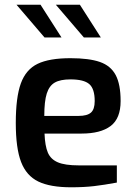

<svg xmlns="http://www.w3.org/2000/svg" viewBox="-20 -790 579 815"><path d="M47 -268Q47 -377 68.5 -436Q90 -495 139.5 -519Q189 -543 279 -543Q358 -543 404 -527Q450 -511 471 -471.5Q492 -432 492 -361Q492 -287 449.5 -255Q407 -223 326 -223H169Q171 -171 183 -142.5Q195 -114 225.5 -101Q256 -88 314 -88H476V-15Q422 -5 379.5 0Q337 5 282 5Q193 5 142.5 -19.5Q92 -44 69.5 -102.5Q47 -161 47 -268ZM314 -298Q350 -298 366 -312Q382 -326 382 -361Q382 -413 359 -433Q336 -453 279 -453Q236 -453 212.5 -439.5Q189 -426 178.5 -393Q168 -360 168 -298ZM50 -770H152L241 -631H169ZM217 -770H319L408 -631H336Z"/></svg>

Font: Exo SemiBold
Style: Regular
Weight: 600
Designer: Natanael Gama
Foundry: Natanael Gama
Version: Version 1.500